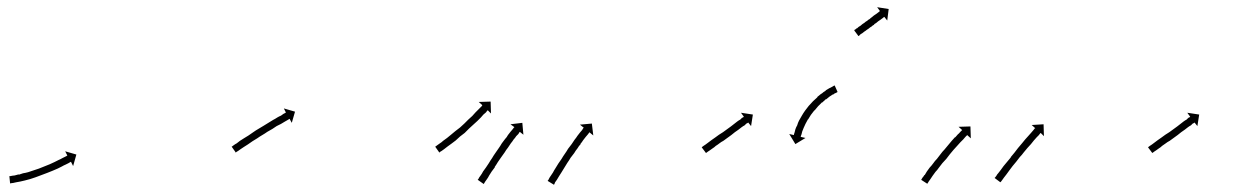

<svg xmlns="http://www.w3.org/2000/svg" viewBox="-20 -494 3455 533"><path d="M8 -5Q8 -5 8 -5Q8 -5 8 -5Q7 -5 7 -5Q7 -5 7 -5Q10 -5 13 -6Q13 -6 13 -6Q13 -6 13 -6Q13 -6 13 -6Q13 -6 13 -6Q16 -6 21 -7Q21 -7 21 -7Q21 -7 21 -7Q21 -7 21 -7Q21 -7 21 -7Q26 -8 32 -10Q32 -10 32 -9.5Q32 -9 32 -9Q32 -9 32 -9Q32 -9 32 -9Q38 -11 44 -13Q44 -13 44 -13Q44 -13 44 -13Q44 -13 44 -13Q44 -13 44 -13Q51 -14 58 -16Q58 -16 58 -16Q58 -16 58 -16Q58 -16 58 -16Q58 -16 58 -16Q66 -19 73 -21Q73 -21 73 -21Q73 -21 73 -21Q73 -21 73 -21Q73 -21 73 -21Q81 -24 88 -26Q88 -26 88 -26Q88 -26 88 -26Q88 -26 88 -26Q88 -26 88 -26Q96 -29 103 -32Q103 -32 103 -32Q103 -32 103 -32Q103 -32 103 -32Q103 -32 103 -32Q111 -35 118 -38Q118 -38 118 -38Q118 -38 118 -38Q118 -38 118 -38Q118 -38 118 -38Q125 -41 131 -44Q131 -44 131 -44Q131 -44 131 -44Q131 -44 131 -44Q131 -44 131 -44Q137 -47 143 -50Q143 -50 143 -50Q143 -50 143 -50Q143 -50 143 -50Q143 -50 143 -50Q148 -52 153 -55Q153 -55 153 -55Q153 -55 153 -55Q153 -55 153 -55Q153 -55 153 -55Q157 -57 161 -59Q163 -60 165 -61Q166 -62 167 -62L161 -74L192 -65L183 -33L177 -45Q176 -44 175 -44Q173 -43 170 -41Q166 -39 162 -37Q162 -37 162 -37Q162 -37 162 -37Q162 -37 162 -37Q162 -37 162 -37Q157 -35 152 -32Q152 -32 152 -32Q152 -32 152 -32Q152 -32 152 -32Q152 -32 152 -32Q146 -29 140 -26Q140 -26 140 -26Q140 -26 140 -26Q140 -26 140 -26Q140 -26 140 -26Q133 -23 126 -20Q126 -20 126 -20Q126 -20 126 -20Q126 -20 126 -20Q126 -20 126 -20Q118 -17 111 -14Q111 -14 111 -14Q111 -14 111 -14Q111 -14 111 -14Q111 -14 111 -14Q103 -11 95 -8Q95 -8 95 -8Q95 -8 95 -8Q95 -8 95 -8Q95 -8 95 -8Q87 -5 79 -2Q79 -2 79 -2Q79 -2 79 -2Q79 -2 79 -2Q79 -2 79 -2Q72 0 64 3Q64 3 64 3Q64 3 64 3Q64 3 64 3Q64 3 64 3Q56 5 49 7Q49 7 49 7Q49 7 49 7Q49 7 49 7Q49 7 49 7Q42 9 36 10Q36 10 36 10Q36 10 36 10Q36 10 36 10Q36 10 36 10Q30 11 25 12Q25 12 25 12Q25 12 25 12Q25 12 25 12Q25 12 25 12Q20 13 16 14Q16 14 16 14Q16 14 16 14Q16 14 16 14Q16 14 16 14Q12 14 10 15Q10 15 10 15Q10 15 10 15Q10 15 10 15Q10 15 10 15Q9 15 8 15L6 -5Q7 -5 8 -5Z M625 -88Q627 -89 629 -91Q633 -94 637 -96Q641 -99 646 -103Q651 -106 657 -110Q663 -114 670 -118Q677 -123 683 -127Q690 -132 697 -136Q704 -140 712 -145Q718 -149 725 -153Q732 -157 738 -161Q744 -164 750 -168Q755 -171 760 -173Q764 -176 767 -178Q770 -179 772 -181Q773 -181 774 -181L768 -193L799 -184L790 -153L784 -164Q783 -164 782 -163Q780 -162 777 -160Q774 -158 770 -156Q765 -153 760 -150Q754 -147 748 -144Q742 -140 736 -136Q729 -132 722 -128Q715 -123 708 -119Q701 -115 694 -110Q687 -106 681 -102Q674 -97 668 -93Q663 -90 657 -86Q652 -83 648 -80Q644 -77 641 -75Q638 -73 636 -72Q635 -71 635 -70L623 -87Q624 -87 625 -88Z M1190 -88Q1192 -89 1194 -91Q1197 -93 1201 -96Q1206 -99 1210 -103Q1210 -103 1210 -103Q1210 -103 1210 -103Q1210 -103 1210 -103Q1210 -103 1210 -103Q1215 -107 1221 -111Q1221 -111 1221 -111Q1221 -111 1221 -111Q1221 -111 1221 -111Q1221 -111 1221 -111Q1226 -115 1232 -120Q1232 -120 1232 -120Q1232 -120 1232 -120Q1232 -120 1232 -120Q1232 -120 1232 -120Q1238 -125 1244 -130Q1244 -130 1244 -130Q1244 -130 1244 -130Q1244 -130 1244 -130Q1244 -130 1244 -130Q1251 -135 1257 -140Q1257 -140 1257 -140Q1257 -140 1257 -140Q1257 -140 1257 -140Q1257 -140 1257 -140Q1263 -146 1269 -151Q1269 -151 1269 -151Q1269 -151 1269 -151Q1269 -151 1269 -151Q1269 -151 1269 -151Q1275 -157 1280 -162Q1280 -162 1280 -162Q1280 -162 1280 -162Q1280 -162 1280 -162Q1280 -162 1280 -162Q1286 -167 1291 -172Q1291 -172 1291 -172Q1291 -172 1291 -172Q1291 -172 1291 -172Q1291 -172 1291 -172Q1296 -177 1300 -182Q1304 -186 1308 -190Q1311 -193 1314 -196Q1316 -198 1318 -200Q1318 -201 1319 -202L1309 -211L1342 -212L1343 -179L1334 -188Q1333 -187 1332 -186Q1331 -185 1329 -182Q1326 -179 1322 -176Q1319 -172 1315 -168Q1310 -163 1305 -158Q1305 -158 1305 -158Q1305 -158 1305 -158Q1305 -158 1305 -158Q1305 -158 1305 -158Q1300 -153 1294 -148Q1294 -148 1294 -148Q1294 -148 1294 -148Q1294 -148 1294 -148Q1294 -148 1294 -148Q1288 -142 1282 -137Q1282 -137 1282 -137Q1282 -137 1282 -137Q1282 -137 1282 -137Q1282 -137 1282 -137Q1276 -131 1270 -125Q1270 -125 1270 -125Q1270 -125 1270 -125Q1270 -125 1270 -125Q1270 -125 1270 -125Q1264 -120 1257 -115Q1257 -115 1257 -115Q1257 -115 1257 -115Q1257 -115 1257 -115Q1257 -115 1257 -115Q1251 -109 1245 -104Q1245 -104 1245 -104Q1245 -104 1245 -104Q1245 -104 1245 -104Q1245 -104 1245 -104Q1239 -99 1233 -95Q1233 -95 1233 -95Q1233 -95 1233 -95Q1233 -95 1233 -95Q1233 -95 1233 -95Q1227 -91 1222 -87Q1222 -87 1222 -87Q1222 -87 1222 -87Q1222 -87 1222 -87Q1222 -87 1222 -87Q1217 -83 1213 -80Q1209 -77 1206 -75Q1203 -73 1201 -72Q1200 -71 1200 -70L1188 -87Q1189 -87 1190 -88ZM1307 4Q1309 2 1310 -1Q1312 -4 1315 -8Q1318 -12 1321 -18Q1324 -22 1329 -29Q1333 -35 1337 -41Q1341 -48 1346 -55Q1350 -62 1355 -69Q1360 -76 1364 -82Q1369 -89 1373 -96Q1378 -102 1382 -108Q1387 -113 1390 -119Q1394 -124 1397 -128Q1400 -132 1403 -135Q1405 -137 1406 -139Q1407 -140 1408 -141L1397 -149L1430 -153L1433 -120L1423 -128Q1423 -127 1422 -127Q1421 -125 1419 -122Q1416 -119 1413 -116Q1410 -111 1406 -107Q1403 -102 1398 -96Q1394 -90 1390 -84Q1385 -78 1381 -71Q1376 -64 1371 -57Q1367 -51 1362 -44Q1358 -37 1353 -30H1354Q1350 -25 1345 -18Q1341 -11 1338 -7Q1335 -1 1332 3Q1329 7 1327 10Q1325 13 1324 15Q1323 16 1323 17L1306 5Q1307 4 1307 4ZM1501 7Q1503 5 1504 2Q1506 -2 1509 -6Q1512 -10 1515 -15Q1518 -21 1522 -27Q1526 -33 1530 -40Q1534 -46 1539 -53Q1543 -60 1548 -67Q1553 -74 1557 -81Q1562 -88 1567 -94Q1571 -100 1575 -106Q1580 -112 1583 -117Q1587 -122 1590 -126Q1593 -130 1596 -133Q1598 -136 1599 -138Q1600 -139 1601 -139L1590 -148L1623 -151L1627 -118L1616 -127Q1616 -126 1615 -125Q1614 -123 1612 -121Q1609 -118 1606 -114Q1603 -110 1599 -105Q1596 -100 1591 -94H1592Q1587 -89 1583 -82Q1578 -76 1574 -69Q1569 -63 1564 -56Q1560 -49 1555 -42Q1551 -35 1547 -29Q1543 -22 1539 -16Q1535 -10 1532 -5Q1529 0 1526 5Q1523 9 1521 12Q1520 15 1519 17Q1518 18 1518 19L1500 8Q1501 8 1501 7Z M1929 -86Q1931 -88 1933 -89Q1936 -91 1939 -93Q1943 -96 1947 -99Q1951 -102 1955 -105Q1960 -108 1965 -112Q1971 -116 1976 -120Q1982 -124 1987 -127Q1993 -131 1998 -135Q2003 -139 2009 -143Q2014 -147 2018 -150Q2023 -154 2027 -157Q2031 -160 2035 -162Q2038 -165 2040 -167Q2043 -168 2044 -169Q2045 -170 2045 -170L2037 -181L2070 -176L2065 -144L2057 -154Q2057 -154 2056 -153Q2055 -152 2052 -151Q2050 -149 2047 -146Q2043 -144 2039 -141Q2035 -138 2030 -134Q2025 -131 2020 -127Q2015 -123 2010 -119Q2004 -115 1999 -111Q1993 -107 1988 -103Q1982 -100 1977 -96Q1972 -92 1967 -89Q1963 -85 1958 -82Q1955 -80 1951 -77Q1947 -74 1945 -73Q1943 -71 1941 -70Q1940 -70 1940 -69L1928 -85Q1929 -86 1929 -86Z M2304 -238Q2304 -238 2304 -238Q2304 -238 2304 -238Q2304 -238 2304 -238Q2304 -238 2304 -238Q2302 -237 2299 -235Q2299 -235 2299 -235Q2299 -235 2299 -235Q2299 -235 2299 -235.5Q2299 -236 2299 -236Q2296 -234 2292 -231Q2292 -231 2292 -231.5Q2292 -232 2292 -232Q2292 -232 2292 -232Q2292 -232 2292 -232Q2288 -229 2283 -226Q2283 -226 2283 -226Q2283 -226 2283 -226Q2283 -226 2283 -226Q2283 -226 2283 -226Q2278 -222 2273 -218Q2273 -218 2273 -218Q2273 -218 2273 -219Q2273 -219 2273 -219Q2273 -219 2273 -219Q2267 -214 2262 -209Q2262 -209 2262 -209Q2262 -209 2262 -210Q2262 -210 2262 -210Q2262 -210 2262 -210Q2256 -204 2251 -199Q2251 -199 2251 -199Q2251 -199 2251 -199Q2251 -199 2251 -199Q2251 -199 2251 -199Q2246 -193 2241 -187Q2241 -187 2241 -187Q2241 -187 2241 -187Q2241 -187 2241 -187.5Q2241 -188 2241 -188Q2236 -181 2231 -175Q2231 -175 2231 -175Q2231 -175 2231 -175Q2231 -175 2231 -175Q2231 -175 2231 -175Q2227 -169 2223 -162Q2223 -162 2223 -162Q2223 -162 2223 -162Q2223 -163 2223 -163Q2223 -163 2223 -163Q2219 -156 2216 -150Q2216 -150 2216 -150Q2216 -150 2216 -150Q2216 -150 2216 -150Q2216 -150 2216 -150Q2213 -144 2211 -139Q2211 -139 2211 -139Q2211 -139 2211 -139Q2211 -139 2211 -139Q2211 -139 2211 -139Q2209 -134 2207 -129Q2207 -129 2207 -129Q2207 -129 2207 -129Q2207 -129 2207 -129Q2207 -129 2207 -129Q2206 -125 2205 -121Q2205 -121 2205 -121Q2205 -121 2205 -121Q2205 -121 2205 -121Q2205 -121 2205 -121Q2204 -118 2203 -116Q2203 -116 2203 -116Q2203 -116 2203 -116Q2203 -116 2203 -116Q2203 -116 2203 -116Q2203 -115 2203 -114L2216 -111L2188 -94L2171 -122L2184 -119Q2184 -120 2184 -121Q2184 -121 2184 -121Q2184 -121 2184 -121Q2184 -121 2184 -121Q2184 -121 2184 -121Q2185 -123 2186 -127Q2186 -127 2186 -127Q2186 -127 2186 -127Q2186 -127 2186 -127Q2186 -127 2186 -127Q2187 -131 2188 -135Q2188 -135 2188 -135Q2188 -135 2188 -135Q2188 -135 2188 -135Q2188 -135 2188 -135Q2190 -141 2193 -146Q2193 -146 2193 -146Q2193 -146 2193 -146Q2193 -146 2193 -146Q2193 -146 2193 -146Q2195 -153 2198 -159Q2198 -159 2198 -159Q2198 -159 2198 -159Q2198 -159 2198 -159Q2198 -159 2198 -159Q2202 -166 2206 -173Q2206 -173 2206 -173Q2206 -173 2206 -173Q2206 -173 2206 -173Q2206 -173 2206 -173Q2210 -180 2215 -187Q2215 -187 2215 -187Q2215 -187 2215 -187Q2215 -187 2215 -187Q2215 -187 2215 -187Q2220 -194 2225 -200Q2225 -200 2225 -200Q2225 -200 2225 -200Q2225 -200 2225 -200Q2225 -200 2225 -200Q2231 -207 2237 -213Q2237 -213 2237 -213Q2237 -213 2237 -213Q2237 -213 2237 -213Q2237 -213 2237 -213Q2243 -219 2249 -224Q2249 -224 2249 -224Q2249 -224 2249 -224Q2249 -224 2249 -224.5Q2249 -225 2249 -225Q2255 -230 2260 -234Q2260 -234 2260.5 -234Q2261 -234 2261 -234Q2261 -234 2261 -234Q2261 -234 2261 -234Q2266 -239 2272 -242Q2272 -242 2272 -242Q2272 -242 2272 -242Q2272 -243 2272 -243Q2272 -243 2272 -243Q2277 -246 2282 -249Q2282 -249 2282 -249Q2282 -249 2282 -249Q2282 -249 2282 -249Q2282 -249 2282 -249Q2286 -251 2290 -253Q2290 -253 2290 -253Q2290 -253 2290 -253Q2290 -253 2290 -253Q2290 -253 2290 -253Q2293 -255 2295 -256Q2295 -256 2295 -256Q2295 -256 2295 -256Q2295 -256 2295 -256Q2295 -256 2295 -256Q2296 -256 2297 -257L2305 -239Q2305 -238 2304 -238Z M2352 -410Q2352 -411 2352.5 -411.5Q2353 -412 2354 -412Q2355 -413 2356 -413.5Q2357 -414 2357 -415Q2359 -415 2360 -416Q2361 -417 2362 -418Q2363 -419 2364.5 -420Q2366 -421 2368 -422Q2369 -423 2370.5 -424Q2372 -425 2374 -427Q2375 -428 2377 -429Q2379 -430 2380 -431Q2382 -433 2383.5 -434Q2385 -435 2387 -436Q2391 -440 2394 -441Q2398 -445 2400 -446Q2404 -449 2406 -451Q2408 -452 2409 -453Q2410 -454 2412 -455Q2413 -456 2416 -458Q2417 -459 2418 -459.5Q2419 -460 2420 -461Q2421 -462 2422 -463Q2422 -463 2423 -463L2415 -474L2447 -469L2443 -437L2435 -447Q2435 -447 2434 -447Q2433 -446 2432 -445Q2431 -444 2430 -443.5Q2429 -443 2428 -442Q2427 -441 2426 -440.5Q2425 -440 2424 -439Q2420 -436 2418 -435Q2416 -433 2412 -430Q2410 -429 2408.5 -428Q2407 -427 2406 -425Q2403 -424 2399 -420Q2397 -419 2395.5 -418Q2394 -417 2392 -415Q2390 -414 2386 -411Q2384 -409 2379 -406Q2378 -405 2374 -402Q2371 -400 2369 -399Q2368 -398 2366 -396Q2364 -394 2364 -394Q2363 -394 2363 -394L2351 -410Q2351 -410 2351 -410Q2351 -410 2352 -410Z M2538 4Q2539 2 2541 -1Q2541 -1 2541 -1Q2541 -1 2541 -1Q2541 -1 2541 -1Q2541 -1 2541 -1Q2544 -4 2546 -8Q2546 -8 2546 -8Q2546 -8 2546 -8Q2546 -8 2546.5 -8Q2547 -8 2547 -8Q2550 -13 2553 -18Q2557 -23 2561 -29Q2566 -34 2571 -41Q2575 -47 2581 -53Q2586 -60 2591 -66Q2596 -73 2602 -79Q2607 -85 2612 -91Q2617 -97 2622 -103Q2627 -108 2631 -113H2632Q2636 -117 2639 -121Q2643 -124 2645 -127Q2648 -130 2649 -131Q2650 -132 2651 -133L2641 -142L2674 -143L2675 -110L2665 -119Q2664 -118 2664 -118Q2662 -116 2660 -114Q2657 -111 2654 -107Q2650 -103 2646 -99Q2642 -94 2637 -89Q2632 -84 2627 -78Q2622 -72 2617 -66Q2612 -60 2607 -53Q2601 -47 2596 -41Q2591 -34 2586 -28Q2582 -22 2577 -17Q2573 -11 2569 -6Q2566 -1 2563 3Q2563 3 2563 3Q2563 3 2563 3Q2563 3 2563 3Q2563 3 2563 3Q2560 7 2558 10Q2558 10 2558 10Q2558 10 2558 10Q2558 10 2558 10Q2558 10 2558 10Q2556 13 2555 15Q2554 16 2554 16L2537 5Q2538 5 2538 4ZM2743 -2Q2744 -4 2746 -6Q2748 -10 2751 -13Q2755 -18 2758 -22Q2762 -28 2766 -33Q2771 -39 2776 -45Q2781 -51 2786 -57V-58Q2791 -64 2796 -70Q2801 -77 2806 -83Q2812 -90 2817 -96Q2822 -102 2826 -107Q2831 -113 2835 -117Q2839 -122 2843 -126Q2846 -130 2849 -133Q2851 -135 2852 -137Q2853 -138 2854 -138L2844 -147L2877 -149L2878 -116L2869 -125Q2868 -124 2867 -123Q2866 -122 2864 -119Q2861 -116 2858 -113Q2854 -109 2850 -104Q2846 -99 2842 -94Q2837 -89 2832 -83Q2827 -77 2822 -71Q2817 -64 2811 -58Q2806 -51 2801 -45Q2796 -39 2791 -33Q2787 -27 2782 -21Q2778 -15 2774 -10Q2770 -5 2767 -1Q2764 3 2762 6Q2760 8 2759 10Q2758 11 2757 12L2741 0Q2742 -1 2743 -2Z M3168 -86Q3170 -88 3172 -89Q3175 -91 3178 -93Q3182 -96 3186 -99Q3190 -102 3194 -105Q3199 -108 3204 -112Q3210 -116 3215 -120Q3221 -124 3226 -127Q3232 -131 3237 -135Q3242 -139 3248 -143Q3253 -147 3257 -150Q3262 -154 3266 -157Q3270 -160 3274 -162Q3277 -165 3279 -167Q3282 -168 3283 -169Q3284 -170 3284 -170L3276 -181L3309 -176L3304 -144L3296 -154Q3296 -154 3295 -153Q3294 -152 3291 -151Q3289 -149 3286 -146Q3282 -144 3278 -141Q3274 -138 3269 -134Q3264 -131 3259 -127Q3254 -123 3249 -119Q3243 -115 3238 -111Q3232 -107 3227 -103Q3221 -100 3216 -96Q3211 -92 3206 -89Q3202 -85 3197 -82Q3194 -80 3190 -77Q3186 -74 3184 -73Q3182 -71 3180 -70Q3179 -70 3179 -69L3167 -85Q3168 -86 3168 -86Z"/></svg>

Font: FRB American Cursive Just Arrows Light
Style: Italic
Weight: 300
Italic angle: -25°
Version: Version 2.0;Modular Font Editor K font №1